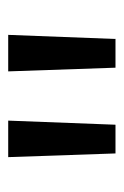

<svg xmlns="http://www.w3.org/2000/svg" viewBox="63 -763 302 468"><g transform="rotate(-90 214.0 -529.0)"><path d="M144 -398.5H74L65 -660H154ZM353 -398.5H283L274 -660H363Z"/></g></svg>

Font: Anek Gujarati Expanded
Style: Regular
Weight: 400
Width: 7
Designer: Mrunmayee Ghaisas (Gujarati), Yesha Goshar (Latin)
Foundry: Ek Type
Version: Version 1.003